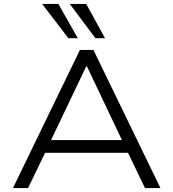

<svg xmlns="http://www.w3.org/2000/svg" viewBox="-20 -960 885 980"><path d="M46 0 388 -705H457L799 0H720L623 -202L665 -180H180L221 -202L123 0ZM420 -621 233 -229 204 -245H641L610 -229L424 -621ZM467 -765 336 -940H420L516 -765ZM329 -765 195 -940H278L377 -765Z"/></svg>

Font: Nunito Sans 7pt SemiExpanded Light
Style: Regular
Weight: 300
Width: 6
Designer: Vernon Adams
Foundry: Vernon Adams
Version: Version 3.101;gftools[0.9.27]